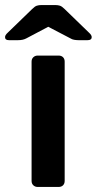

<svg xmlns="http://www.w3.org/2000/svg" viewBox="-59 -740 383 760"><path d="M-24 -581Q-39 -581 -39 -593Q-39 -601 -29 -610L68 -704Q79 -715 87 -717.5Q95 -720 105 -720H160Q170 -720 178 -717.5Q186 -715 197 -704L294 -610Q304 -601 304 -593Q304 -581 288 -581H251Q243 -581 234.5 -582.5Q226 -584 220 -588L132 -634L45 -588Q32 -581 13 -581ZM90 0Q80 0 73 -6.5Q66 -13 66 -24V-496Q66 -507 73 -513.5Q80 -520 90 -520H173Q184 -520 190.5 -513.5Q197 -507 197 -496V-24Q197 -13 190.5 -6.5Q184 0 173 0Z"/></svg>

Font: Fz Rubik Med
Style: Regular
Weight: 500
Designer: Hubert and Fischer
Foundry: Hubert and Fischer
Version: Vit hóa bi FontZin.com